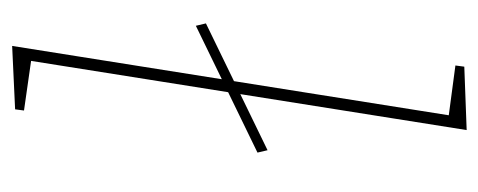

<svg xmlns="http://www.w3.org/2000/svg" viewBox="-262 -544 807 324"><g transform="rotate(-90 142.0 -381.5)"><path d="M85 2 203 -741 209 -732 118 -745 120 -760 227 -765 109 -22 104 -29 194 -17 192 -2ZM51 -334 47 -351 261 -455 265 -438Z"/></g></svg>

Font: Bitter Thin
Style: Italic
Weight: 100
Italic angle: -9°
Designer: Sol Matas, and Bitter project Authors
Foundry: Sol Matas
Version: Version 2.002